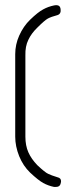

<svg xmlns="http://www.w3.org/2000/svg" viewBox="-20 -699 280 757"><path d="M193.4 -677.7Q197.3 -678.7 201.2 -678.7Q216.8 -678.7 218.8 -664.1Q221.7 -644.5 207 -639.6Q181.6 -632.8 168.9 -626Q156.2 -619.1 127.9 -590.8Q103.5 -567.4 91.8 -542Q79.1 -516.6 80.1 -480.5Q80.1 -460 80.1 -320.3Q80.1 -179.7 80.1 -160.2Q80.1 -125 91.8 -98.6Q103.5 -72.3 127 -47.9Q158.2 -18.6 169.9 -13.7Q181.6 -7.8 207 0Q220.7 2.9 220.7 15.6Q220.7 19.5 219.7 22.5Q216.8 38.1 200.2 38.1Q197.3 38.1 193.4 38.1Q169.9 33.2 150.4 22.5Q130.9 11.7 98.6 -18.6Q71.3 -44.9 55.7 -83Q40 -122.1 40 -160.2Q40 -179.7 40 -320.3Q40 -460 40 -480.5Q40 -482.4 40 -485.4Q40 -523.4 55.7 -558.6Q72.3 -595.7 98.6 -621.1Q129.9 -651.4 150.4 -662.1Q169.9 -672.9 193.4 -677.7Z"/></svg>

Font: Demofont
Style: Regular
Weight: 400
Version: Version 1.0